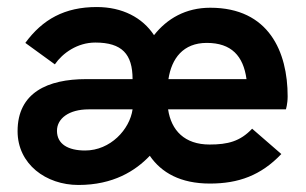

<svg xmlns="http://www.w3.org/2000/svg" viewBox="-20 -516 870 546"><path d="M459 -291C468 -350 501 -394 568 -394C638 -394 672 -357 681 -291ZM222 -88C174 -88 142 -106 142 -144C142 -179 176 -205 232 -205H357C349 -148 294 -88 222 -88ZM203 10C302 10 365 -30 406 -73C439 -25 493 6 577 6C658 6 722 -17 780 -78L697 -150C663 -114 628 -105 576 -105C505 -105 467 -145 458 -205H793C793 -205 798 -220 798 -242C798 -368 745 -494 578 -494C508 -494 455 -463 418 -416C385 -466 328 -496 255 -496C164 -496 101 -461 52 -394L136 -333C158 -365 200 -395 251 -395C327 -395 357 -362 357 -291H225C116 -291 30 -253 30 -143C30 -49 111 10 203 10Z"/></svg>

Font: FREAK Grotesk Next
Style: Bold
Weight: 700
Width: 3
Designer: La Scuola Open Source
Foundry: La Scuola Open Source
Version: Version 1.000;PS 1.0;hotconv 1.0.72;makeotf.lib2.5.5900